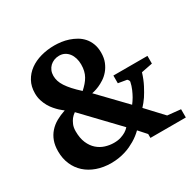

<svg xmlns="http://www.w3.org/2000/svg" viewBox="-152 -848 1039 1025"><g transform="rotate(-30 367.5 -336.0)"><path d="M501 0V-23.9L459 -70.8Q435.5 -47.4 404.8 -29.3Q391.6 -21.5 375.5 -13.9Q359.4 -6.3 340.3 -0.5Q321.3 5.4 299.6 8.8Q277.8 12.2 253.9 12.2Q205.6 12.2 165.8 -2Q126 -16.1 97.7 -41.7Q69.3 -67.4 53.7 -103.5Q38.1 -139.6 38.1 -184.1Q38.1 -219.7 48.1 -247.1Q58.1 -274.4 76.7 -295.4Q95.2 -316.4 121.1 -331.1Q147 -345.7 178.2 -356Q176.8 -356.9 170.4 -361.8Q163.1 -367.2 152.8 -376.7Q142.6 -386.2 130.9 -399.7Q119.1 -413.1 109.1 -430.4Q99.1 -447.8 92.5 -468.8Q85.9 -489.7 85.9 -514.2Q85.9 -555.7 103.3 -587.4Q120.6 -619.1 150.1 -640.6Q179.7 -662.1 219.2 -673.1Q258.8 -684.1 303.2 -684.1Q322.8 -684.1 345 -681.2Q367.2 -678.2 389.2 -670.9Q411.1 -663.6 431.4 -651.9Q451.7 -640.1 467 -622.8Q482.4 -605.5 491.7 -581.5Q501 -557.6 501 -526.9Q501 -493.2 490.7 -468.3Q480.5 -443.4 464.8 -425Q449.2 -406.7 430.7 -394.8Q412.1 -382.8 395.5 -375.7Q378.9 -368.7 366.5 -365.5Q354 -362.3 351.1 -361.8L504.9 -202.1Q516.6 -217.3 526.9 -234.9Q535.6 -250 544.4 -270.3Q553.2 -290.5 558.1 -314Q558.6 -318.4 554.7 -324.2Q550.8 -330.1 547.9 -331.1L496.1 -339.8V-387.2H706.1V-339.8L637.2 -326.2Q625 -286.6 608.9 -255.9Q592.8 -225.1 578.6 -203.6Q561.5 -178.7 543.9 -160.2L638.2 -59.1L719.2 -50.8V0ZM220.2 -320.8Q206.5 -311.5 196.3 -298.8Q187.5 -287.6 180.2 -270.5Q172.9 -253.4 172.9 -230Q172.9 -187.5 185.8 -157.7Q198.7 -127.9 219.7 -109.4Q240.7 -90.8 267.1 -82.5Q293.5 -74.2 319.8 -74.2Q345.2 -74.2 363.5 -80.3Q381.8 -86.4 394 -93.8Q408.2 -102.5 418 -113.8ZM377 -524.9Q377 -545.4 371.6 -563.5Q366.2 -581.5 356 -595Q345.7 -608.4 331.1 -616.2Q316.4 -624 297.9 -624Q280.8 -624 266.1 -618.2Q251.5 -612.3 240.7 -602.1Q230 -591.8 223.9 -577.4Q217.8 -563 217.8 -545.9Q217.8 -529.3 222.9 -512.9Q228 -496.6 239.5 -479Q251 -461.4 269 -441.4Q287.1 -421.4 313 -397.9Q328.1 -411.6 340.1 -425.3Q352.1 -439 360.4 -453.9Q368.7 -468.8 372.8 -486.1Q377 -503.4 377 -524.9Z"/></g></svg>

Font: Charis SIL
Style: Bold
Weight: 700
Foundry: SIL International
Version: Version 4.112